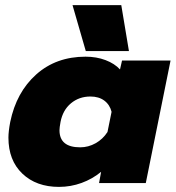

<svg xmlns="http://www.w3.org/2000/svg" viewBox="-20 -717 688 752"><path d="M264 -697H455L485 -517H316ZM13 -178Q13 -202 20 -239Q44 -356 122 -425.5Q200 -495 315 -495Q358 -495 393.5 -481.5Q429 -468 450 -445L458 -480H648L551 0H368L376 -44Q342 -16 299.5 -0.5Q257 15 211 15Q122 15 67.5 -37Q13 -89 13 -178ZM401 -200 417 -279Q410 -307 388.5 -323Q367 -339 334 -339Q290 -339 258 -312.5Q226 -286 217 -239Q213 -217 213 -207Q213 -140 294 -140Q326 -140 354.5 -156Q383 -172 401 -200Z"/></svg>

Font: Readiness ExtraBold
Style: Italic
Weight: 800
Italic angle: -12°
Designer: Katatrad Team
Foundry: CadsonDemak
Version: Version 1.00;January 16, 2020;FontCreator 12.0.0.2550 64-bit